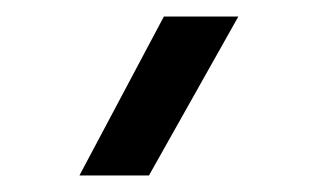

<svg xmlns="http://www.w3.org/2000/svg" viewBox="-20 -717 392 232"><path d="M76 -505H160L268 -697H178Z"/></svg>

Font: Goli SemiBold
Style: Regular
Weight: 600
Designer: jaikishan Patel
Foundry: MagicType
Version: Version 1.000;Glyphs 3.2 (3242)